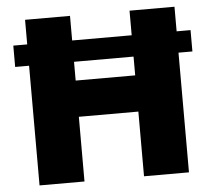

<svg xmlns="http://www.w3.org/2000/svg" viewBox="-52 -784 936 840"><g transform="rotate(-5 416.0 -363.5)"><path d="M805.4 -619.3V-525.6H744.3V0H546.9V-284.1H285.5V0H88.1V-525.6H27V-619.3H88.1V-727.3H285.5V-619.3H546.9V-727.3H744.3V-619.3ZM546.9 -525.6H285.5V-443.2H546.9Z"/></g></svg>

Font: Karasuma Gothic
Style: Black
Weight: 900
Designer: Rasmus Andersson / Ryoko Nishizuka
Foundry: Genbu
Version: Version 1.00